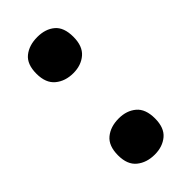

<svg xmlns="http://www.w3.org/2000/svg" viewBox="-188 -601 657 657"><g transform="rotate(-45 140.0 -272.5)"><path d="M50 -470Q50 -516 75.5 -536.5Q101 -557 141 -557Q180 -557 204.5 -536.5Q229 -516 229 -470Q229 -425 204 -403.5Q179 -382 141 -382Q102 -382 76 -403.5Q50 -425 50 -470ZM50 -75Q50 -121 75.5 -142Q101 -163 141 -163Q179 -163 204 -142Q229 -121 229 -75Q229 -30 204 -9Q179 12 141 12Q102 12 76 -9Q50 -30 50 -75Z"/></g></svg>

Font: Noto Sans Arabic SemCond ExtBd
Style: Regular
Weight: 800
Width: 4
Designer: Monotype Design Team, Nadine Chahine, Nizar Qandah and Khaled Hosny
Foundry: Monotype Imaging Inc.
Version: Version 2.012; ttfautohint (v1.8.4.7-5d5b)